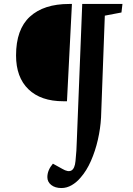

<svg xmlns="http://www.w3.org/2000/svg" viewBox="-20 -720 669 969"><path d="M361 93Q364 66 365.5 40.5Q367 15 368 -18L395 -700H598L593 -657L509 -641L490 -127Q487 -72 474 -15Q461 42 439 92Q417 142 387 176Q367 200 342 214.5Q317 229 290 229Q258 229 238.5 213.5Q219 198 219 174Q219 139 247 106L294 132Q354 168 361 93ZM318 -209H300Q186 -209 123.5 -269.5Q61 -330 61 -440Q61 -572 131 -636Q201 -700 329 -700H343Z"/></svg>

Font: Literata 36pt SemiBold
Style: Italic
Weight: 600
Italic angle: -2°
Designer: Latin by Veronika Burian and Jose Scaglione. Greek by Irene Vlachou. Cyrillic by Vera Evstafieva
Foundry: TypeTogether
Version: Version 3.002